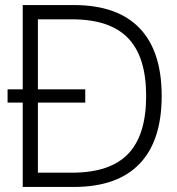

<svg xmlns="http://www.w3.org/2000/svg" viewBox="-20 -740 702 760"><path d="M10 -386.5H70V-720H272Q444 -720 532 -629Q620 -538 620 -360Q620 -182.5 532 -91.2Q444 0 272 0H70V-334H10ZM130 -386.5H317.5V-334H130V-56.5H265.5Q415.5 -56.5 487 -130.8Q558.5 -205 558.5 -360Q558.5 -515 486.8 -589.2Q415 -663.5 265.5 -663.5H130Z"/></svg>

Font: Vela Sans Light
Style: Regular
Weight: 300
Designer: Principal design: Mikhail Sharanda - project Manrope.
Design modification: Ravid Balaliev
Foundry: Mikhail Sharanda
Version: Version 1.001